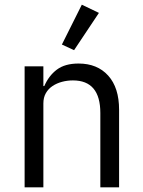

<svg xmlns="http://www.w3.org/2000/svg" viewBox="-20 -799 608 819"><path d="M85 0ZM85 0V-516H165V-432H169Q188 -476 222.5 -502Q257 -528 315 -528Q395 -528 441.5 -476.5Q488 -425 488 -331V0H408V-317Q408 -456 291 -456Q267 -456 244.5 -450Q222 -444 204 -432Q186 -420 175.5 -401.5Q165 -383 165 -358V0ZM296 -585 244 -609 329 -779 402 -744Z"/></svg>

Font: Aneliza
Style: Regular
Weight: 400
Designer: Mike Abbink, Paul van der Laan, Pieter van Rosmalen
Foundry: Bold Monday
Version: Version 3.001;September 8, 2019;FontCreator 11.5.0.2425 64-b